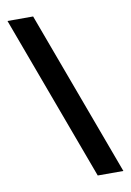

<svg xmlns="http://www.w3.org/2000/svg" viewBox="-83 -770 562 826"><g transform="rotate(-10 198.0 -357.0)"><path d="M121 -718 388 4H276L9 -718Z"/></g></svg>

Font: Noto Sans Khmer UI SemiCondensed SemiBold
Style: Regular
Weight: 600
Width: 4
Designer: Danh Hong and the Monotype Design Team
Foundry: Monotype Imaging Inc.
Version: Version 2.002; ttfautohint (v1.8.4.7-5d5b)